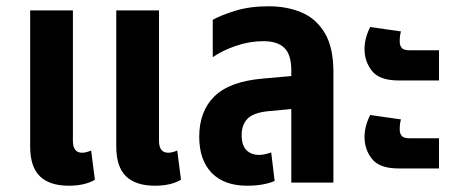

<svg xmlns="http://www.w3.org/2000/svg" viewBox="-20 -581 1459 611"><path d="M199 10Q138 10 107 -20Q76 -50 76 -115V-548H212V-133Q212 -95 241 -95Q254 -95 270 -102L282 -9Q250 10 199 10ZM473 10Q412 10 381 -20Q350 -50 350 -115V-548H486V-133Q486 -95 515 -95Q528 -95 544 -102L556 -9Q524 10 473 10Z M767 10Q693 10 653.5 -31Q614 -72 614 -146Q614 -227 662.5 -274.5Q711 -322 817 -331L907 -339V-357Q907 -407 885 -428.5Q863 -450 818 -450Q774 -450 730.5 -435Q687 -420 657 -399V-518Q682 -532 728 -546.5Q774 -561 835 -561Q893 -561 939.5 -541.5Q986 -522 1013.5 -476Q1041 -430 1041 -352V0H907V-234L832 -227Q785 -222 767 -202.5Q749 -183 749 -151Q749 -119 764 -103.5Q779 -88 805 -88Q814 -88 824.5 -90.5Q835 -93 843 -96L854 -5Q818 10 767 10Z M1248 -325Q1188 -325 1164 -355Q1140 -385 1140 -425Q1140 -459 1158 -495L1256 -481Q1252 -468 1252 -449Q1252 -436 1258.5 -428.5Q1265 -421 1283 -421H1377V-325ZM1248 -45Q1188 -45 1164 -75Q1140 -105 1140 -145Q1140 -179 1158 -215L1256 -201Q1252 -188 1252 -169Q1252 -156 1258.5 -148.5Q1265 -141 1283 -141H1377V-45Z"/></svg>

Font: Noto Sans Thai Cond
Style: Bold
Weight: 700
Width: 3
Designer: Monotype Design Team
Foundry: Monotype Imaging Inc.
Version: Version 2.002; ttfautohint (v1.8.4.7-5d5b)